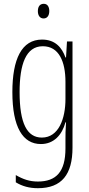

<svg xmlns="http://www.w3.org/2000/svg" viewBox="-20 -747 470 1009"><path d="M210 -727C187 -727 179 -709 179 -688C179 -667 189 -650 209 -650C228 -650 239 -665 239 -689C239 -709 231 -727 210 -727ZM201 -539C94 -539 45 -437 45 -263C45 -78 100 10 195 10C263 10 306 -38 324 -104H327C324 -65 324 -37 324 -8V33C324 156 275 207 179 207C135 207 101 195 63 173V211C97 232 135 242 179 242C305 242 361 169 361 29V-529H332L327 -445H324C306 -496 271 -539 201 -539ZM205 -504C290 -504 324 -423 324 -317V-226C324 -125 289 -24 200 -24C122 -24 83 -99 83 -263C83 -409 116 -504 205 -504Z"/></svg>

Font: Noto Sans Thai ExtCond ExtLt
Style: Regular
Weight: 200
Width: 2
Designer: Monotype Design Team
Foundry: Monotype Imaging Inc.
Version: Version 2.002